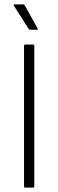

<svg xmlns="http://www.w3.org/2000/svg" viewBox="-20 -859 267 879"><path d="M96 0Q90 0 90 -6V-649Q90 -655 96 -655H131Q137 -655 137 -649V-6Q137 0 131 0ZM119 -723Q114 -723 111 -727L44 -832Q39 -839 47 -839H86Q90 -839 93 -835L152 -729Q157 -723 149 -723Z"/></svg>

Font: Sofia Sans Semi Condensed Light
Style: Regular
Weight: 300
Designer: Botio Nikoltchev, Ani Petrova
Foundry: lettersoup
Version: Version 4.100; ttfautohint (v1.8.4.7-5d5b)